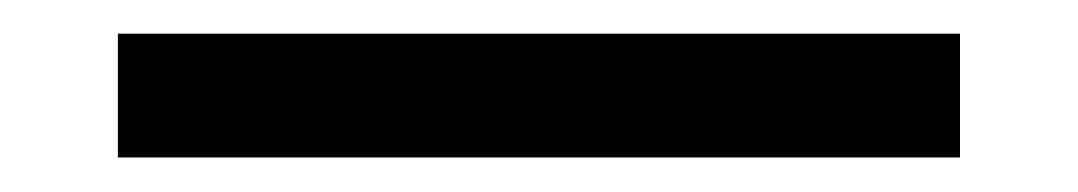

<svg xmlns="http://www.w3.org/2000/svg" viewBox="-20 88 640 114"><path d="M50 181.5V108H550V181.5Z"/></svg>

Font: Fira Code Light
Style: Regular
Weight: 400
Monospace: yes
Version: Version 5.002